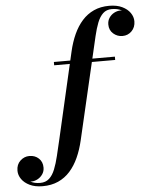

<svg xmlns="http://www.w3.org/2000/svg" viewBox="-271 -813 889 1126"><g transform="rotate(-5 174.0 -250.0)"><path d="M-65.7 260Q-110 260 -141.2 245.1Q-172.5 230.2 -189 206.6Q-205.5 183 -205.5 156.7Q-205.5 120.2 -182.3 98.5Q-159 76.7 -128.5 76.7Q-95.5 76.7 -73.5 97.2Q-51.5 117.7 -51.5 151.2Q-51.5 173.5 -63.1 190.5Q-74.7 207.5 -92.6 217.1Q-110.5 226.8 -129.5 226.8Q-148.2 226.8 -165.5 216.4Q-182.8 206 -193.6 189.9Q-204.5 173.7 -204.5 156.7H-185.3Q-185.3 176 -172.4 195.1Q-159.5 214.2 -135.5 226.9Q-111.5 239.5 -78.2 239.5Q-46.2 239.5 -25.6 220.7Q-5 202 8.4 168.5Q21.8 135 32.4 90.6Q43 46.2 55 -5L171.3 -511.5Q184 -566.8 204.6 -612.3Q225.3 -657.8 254.8 -690.8Q284.3 -723.8 323.9 -741.9Q363.5 -760 414.5 -760Q459.3 -760 490.3 -745.1Q521.3 -730.2 537.6 -706.7Q554 -683.2 554 -656.7Q554 -621.7 531.8 -599.2Q509.5 -576.7 477.3 -576.7Q446.5 -576.7 423.3 -597.1Q400 -617.5 400 -651.2Q400 -673.5 411.3 -690.4Q422.5 -707.3 440.6 -717Q458.8 -726.8 479 -726.8Q491.8 -726.8 504.6 -720.9Q517.5 -715 528.6 -704.9Q539.8 -694.7 546.4 -682.2Q553 -669.7 553 -656.7H534Q534 -676.5 521.3 -695.5Q508.5 -714.5 484.9 -727Q461.3 -739.5 428 -739.5Q396.5 -739.5 376.4 -720.6Q356.3 -701.7 343.1 -668.1Q330 -634.5 319.6 -590Q309.3 -545.5 297.3 -494.2L179.5 11.5Q166.8 66.3 146.1 111.9Q125.5 157.5 95.9 190.6Q66.3 223.8 26.1 241.9Q-14 260 -65.7 260ZM62.8 -440.5V-460H422V-440.5Z"/></g></svg>

Font: Bodoni Moda
Style: Italic
Weight: 400
Italic angle: -13°
Designer: Owen Earl
Foundry: indestructible type
Version: Version 2.005